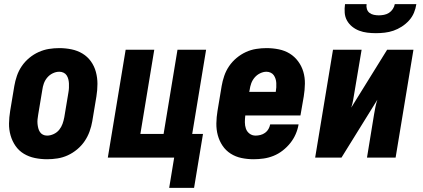

<svg xmlns="http://www.w3.org/2000/svg" viewBox="-20 -760 2040 926"><path d="M207 8Q177 8 148 2Q119 -4 95 -18.5Q71 -33 55 -56Q39 -79 31 -107Q23 -135 23.5 -164.5Q24 -194 29 -225L49 -345Q53 -369 61.5 -394Q70 -419 85 -441Q100 -463 121 -480.5Q142 -498 166.5 -509Q191 -520 216 -524Q241 -528 266 -528Q296 -528 325 -522Q354 -516 378 -501.5Q402 -487 418.5 -464Q435 -441 442.5 -413Q450 -385 450 -355.5Q450 -326 445 -295L425 -175Q421 -151 412 -126Q403 -101 388 -79Q373 -57 352 -39.5Q331 -22 307 -11Q283 0 257.5 4Q232 8 207 8ZM207 -106Q223 -106 239 -113.5Q255 -121 265.5 -134Q276 -147 281.5 -162.5Q287 -178 290 -194L310 -314Q312 -325 312.5 -336Q313 -347 312.5 -357.5Q312 -368 309.5 -378Q307 -388 301.5 -396.5Q296 -405 286.5 -409.5Q277 -414 266 -414Q250 -414 234.5 -406.5Q219 -399 208 -386Q197 -373 191.5 -357.5Q186 -342 184 -326L164 -206Q162 -195 161 -184Q160 -173 161 -162.5Q162 -152 164.5 -142Q167 -132 172.5 -123.5Q178 -115 187 -110.5Q196 -106 207 -106Z M916 146H796L820 0H500L586 -520H724L657 -114H769L836 -520H974L907 -114H959Z M1203 8Q1173 8 1144.5 2Q1116 -4 1092.5 -19Q1069 -34 1053.5 -57Q1038 -80 1030.5 -107.5Q1023 -135 1023.5 -165Q1024 -195 1029 -225L1049 -345Q1053 -369 1061.5 -394Q1070 -419 1085 -441Q1100 -463 1121 -480.5Q1142 -498 1166 -509Q1190 -520 1215.5 -524Q1241 -528 1265 -528Q1296 -528 1325 -522Q1354 -516 1377.5 -501.5Q1401 -487 1418 -464Q1435 -441 1443 -413.5Q1451 -386 1450.5 -356Q1450 -326 1445 -295L1429 -203H1163Q1161 -187 1161 -170.5Q1161 -154 1166 -139.5Q1171 -125 1183.5 -115.5Q1196 -106 1213 -106Q1224 -106 1236 -109Q1248 -112 1258.5 -119.5Q1269 -127 1275 -138Q1281 -149 1283 -160H1420Q1416 -136 1406 -113Q1396 -90 1380 -70Q1364 -50 1343.5 -34Q1323 -18 1299.5 -8.5Q1276 1 1251.5 4.5Q1227 8 1203 8ZM1182 -317H1310Q1312 -328 1312.5 -338.5Q1313 -349 1312.5 -359.5Q1312 -370 1309 -379.5Q1306 -389 1300.5 -397Q1295 -405 1285.5 -409.5Q1276 -414 1265 -414Q1250 -414 1234.5 -406.5Q1219 -399 1208 -386Q1197 -373 1191.5 -357.5Q1186 -342 1184 -326Z M1500 0 1586 -520H1724L1689 -312Q1686 -294 1683 -276.5Q1680 -259 1674 -241L1847 -520H1974L1888 0H1750L1784 -208Q1787 -226 1790.5 -243.5Q1794 -261 1800 -279L1627 0ZM1793 -600Q1772 -600 1751.5 -602.5Q1731 -605 1712.5 -612Q1694 -619 1678.5 -631.5Q1663 -644 1653.5 -661Q1644 -678 1642.5 -698.5Q1641 -719 1644 -740H1748Q1746 -728 1749.5 -716.5Q1753 -705 1762 -698Q1771 -691 1783 -688.5Q1795 -686 1807 -686Q1819 -686 1832 -688.5Q1845 -691 1856 -698Q1867 -705 1874.5 -716.5Q1882 -728 1884 -740H1988Q1985 -719 1976.5 -698.5Q1968 -678 1952.5 -661Q1937 -644 1917.5 -631.5Q1898 -619 1877.5 -612Q1857 -605 1835.5 -602.5Q1814 -600 1793 -600Z"/></svg>

Font: Iosevka Heavy Oblique
Style: Regular
Weight: 900
Italic angle: -9°
Monospace: yes
Designer: Belleve Invis
Foundry: Belleve Invis
Version: Version 32.5.0; ttfautohint (v1.8.4)